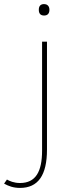

<svg xmlns="http://www.w3.org/2000/svg" viewBox="-54 -679 350 940"><path d="M162 -603C176 -603 188 -610 188 -631C188 -653 173 -659 162 -659C146 -659 136 -651 136 -631C136 -611 146 -603 162 -603ZM44 241C132 241 176 180 176 53V-475H152V58C152 161 121 217 44 217C14 217 -8 207 -20 200L-34 220C-12 232 11 241 44 241Z"/></svg>

Font: Noto Kufi Arabic Thin
Style: Regular
Weight: 100
Designer: Monotype Design Team, David Williams, Khaled Hosny
Foundry: Google LLC
Version: Version 2.109